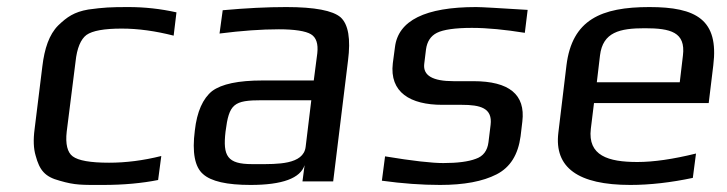

<svg xmlns="http://www.w3.org/2000/svg" viewBox="-20 -514 2060 544"><path d="M428 -4 437 -72C385 -59 336 -53 289 -53C236 -53 202 -59 186 -71C171 -82 165 -106 169 -141L194 -339C198 -378 209 -403 225 -415C242 -427 275 -433 325 -433C372 -433 421 -426 472 -413L480 -479C435 -489 390 -494 344 -494C293 -494 274 -493 230 -487C190 -480 170 -466 145 -442C119 -416 106 -376 100 -326L78 -148C74 -118 75 -93 81 -73C92 -32 107 -13 149 -2C193 11 213 10 272 10C331 10 383 5 428 -4Z M924 0 966 -342C974 -404 967 -445 945 -465C923 -484 872 -494 791 -494C737 -494 677 -491 611 -485L602 -419C665 -427 721 -431 770 -431C815 -431 846 -426 861 -417C876 -408 882 -390 879 -363L869 -286H724C655 -286 608 -276 581 -256C555 -235 538 -198 532 -144C524 -82 532 -41 555 -21C578 0 623 10 690 10C780 10 831 -9 843 -46L837 0ZM619 -141C629 -220 642 -230 723 -230H862L846 -98C840 -47 764 -49 712 -49H694C624 -49 611 -72 619 -141Z M1233 -217H1288C1341 -217 1376 -208 1370 -160L1364 -111C1361 -87 1349 -71 1328 -64C1307 -56 1276 -52 1236 -52C1204 -52 1149 -58 1071 -71L1062 -2C1120 6 1175 10 1227 10C1295 10 1348 0 1387 -20C1426 -40 1448 -76 1455 -128L1460 -170C1469 -246 1423 -284 1321 -284H1265C1206 -284 1178 -300 1182 -333L1187 -374C1190 -396 1200 -412 1218 -421C1236 -430 1269 -435 1317 -435C1361 -435 1411 -430 1467 -421L1475 -486C1393 -491 1345 -494 1329 -494C1185 -494 1108 -456 1099 -380L1093 -335C1083 -252 1143 -217 1233 -217Z M1820 -494C1683 -494 1601 -458 1585 -329L1562 -138C1550 -39 1618 10 1766 10C1822 10 1882 3 1943 -10L1952 -79C1887 -63 1832 -55 1786 -55C1703 -55 1645 -73 1654 -149L1663 -222H1988L2001 -329C2017 -458 1953 -494 1820 -494ZM1807 -434C1880 -434 1923 -423 1915 -357L1906 -281H1671L1680 -357C1688 -423 1736 -434 1807 -434Z"/></svg>

Font: Gamestation Text
Style: Italic
Weight: 400
Designer: Jonas Hecksher
Foundry: Jonas Hecksher, Playtypeª, e-types AS
Version: Version 1.003